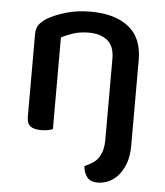

<svg xmlns="http://www.w3.org/2000/svg" viewBox="-50 -527 659 766"><g transform="rotate(5 279.5 -143.5)"><path d="M311 134Q329 126 343 117Q357 108 366 95Q375 82 380 64Q385 46 385 20V-303Q385 -352 357.5 -375Q330 -398 283 -398Q248 -398 220.5 -389Q193 -380 173 -369V-2Q166 1 153.5 3.5Q141 6 126 6Q97 6 83 -5Q69 -16 69 -42V-372Q69 -395 78 -409Q87 -423 108 -437Q136 -454 181 -468Q226 -482 283 -482Q380 -482 435 -438.5Q490 -395 490 -307V35Q490 80 478 110.5Q466 141 448 160Q430 179 409 187Q388 195 370 195Q340 195 326.5 177.5Q313 160 311 134Z"/></g></svg>

Font: Baloo Da 2 Medium
Style: Regular
Weight: 500
Designer: Noopur Datye, Sulekha Rajkumar and Ek Type
Foundry: Ek Type
Version: Version 1.640;hotconv 1.0.111;makeotfexe 2.5.65597; ttfautoh